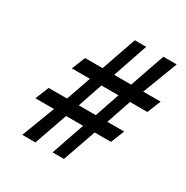

<svg xmlns="http://www.w3.org/2000/svg" viewBox="-158 -826 920 949"><g transform="rotate(30 302.5 -351.5)"><path d="M170 -10 236 -199H333L268 -10H333L399 -199H492L523 -276H427L475 -417H574L605 -494H506L582 -693H506L437 -494H340L408 -693H343L274 -494H174L143 -417H246L197 -276H92L61 -199H167L95 -10ZM409 -417 361 -276H264L312 -417Z"/></g></svg>

Font: Bluebird
Style: LiNrwObl
Weight: 300
Designer: Jasper
Foundry: Cannot Into Space Fonts
Version: Version 0.98